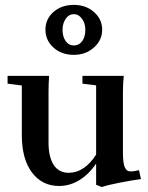

<svg xmlns="http://www.w3.org/2000/svg" viewBox="-20 -754 611 790"><path d="M283.7 -528.3Q233.4 -528.3 200.2 -558.1Q167 -587.9 167 -631.8Q167 -676.3 200.4 -705.1Q233.9 -733.9 283.7 -733.9Q333.5 -733.9 366.9 -704.3Q400.4 -674.8 400.4 -631.8Q400.4 -588.4 366.2 -558.3Q332 -528.3 283.7 -528.3ZM283.7 -566.9Q305.2 -566.9 318.1 -584.7Q331.1 -602.5 331.1 -631.8Q331.1 -658.7 317.1 -677.2Q303.2 -695.8 283.7 -695.8Q263.7 -695.8 250.5 -676.8Q237.3 -657.7 237.3 -631.8Q237.3 -603 250.2 -585Q263.2 -566.9 283.7 -566.9ZM223.1 11.2Q153.3 11.2 111.6 -44.2Q69.8 -99.6 69.8 -198.2V-402.3L11.2 -409.7V-441.9H182.1Q179.7 -407.7 179.7 -377V-167.5Q179.7 -107.9 200.9 -75.4Q222.2 -43 262.7 -43Q327.1 -43 375.5 -117.7V-402.8L319.3 -409.7V-441.9H489.3Q485.8 -410.2 485.8 -377V-126.5Q485.8 -81.5 493.7 -65.2Q501.5 -48.8 515.1 -48.8Q535.2 -48.8 551.8 -54.2L560.1 -17.1Q522.5 -12.2 471.7 -2.2Q420.9 7.8 398.9 15.6L375.5 6.3V-81.1Q345.7 -36.6 306.4 -12.7Q267.1 11.2 223.1 11.2Z"/></svg>

Font: Elstob 10pt SemiBold
Style: Regular
Weight: 600
Designer: Peter S. Baker
Version: Version 1.015